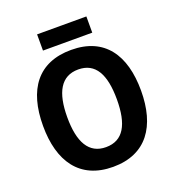

<svg xmlns="http://www.w3.org/2000/svg" viewBox="-156 -1003 1036 1135"><g transform="rotate(-20 362.0 -435.0)"><path d="M516 -880H206V-778H516ZM670 -358C670 -582 573 -725 363 -725C154 -725 54 -587 54 -359C54 -136 152 10 362 10C572 10 670 -135 670 -358ZM206 -358C206 -514 254 -602 363 -602C471 -602 518 -515 518 -358C518 -201 471 -114 362 -114C254 -114 206 -202 206 -358Z"/></g></svg>

Font: Noto Sans Sinhala UI SemiCondensed
Style: Bold
Weight: 700
Width: 4
Designer: Jelle Bosma - Monotype Design Team
Foundry: Monotype Imaging Inc.
Version: Version 2.006